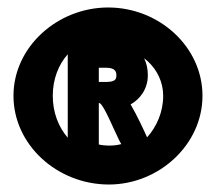

<svg xmlns="http://www.w3.org/2000/svg" viewBox="-20 -482 580 513"><path d="M16 -226C16 -95 133 11 271 11C404 11 521 -95 521 -226C521 -357 405 -462 269 -462C134 -462 16 -357 16 -226ZM121 -226C121 -270 136 -309 161 -337V-114C136 -143 121 -182 121 -226ZM242 -380C251 -366 260 -358 269 -358C352 -358 416 -299 416 -226C416 -183 399 -144 373 -115C365 -133 346 -174 329 -203C354 -217 375 -244 375 -281C375 -348 322 -380 267 -380ZM244 -96V-207C245 -207 246 -206 247 -206C258 -200 285 -134 298 -108L304 -97C294 -94 282 -93 271 -93C262 -93 252 -94 244 -96ZM244 -263V-301H263C285 -301 291 -293 291 -281C291 -269 287 -263 261 -263Z"/></svg>

Font: Charger Sport
Style: UltNrw
Weight: 1000
Designer: Jasper
Foundry: Cannot Into Space Fonts
Version: Version 1.1